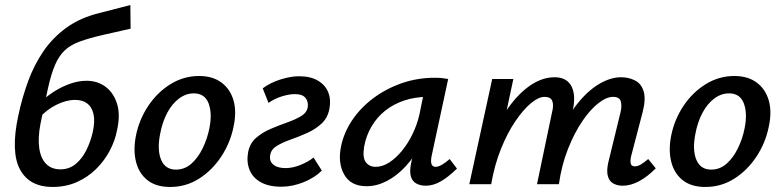

<svg xmlns="http://www.w3.org/2000/svg" viewBox="-20 -732 3111 763"><path d="M188 11Q144 11 111.5 -6Q79 -23 60 -57.5Q41 -92 39 -146Q37 -200 53 -274Q68 -344 91.5 -408.5Q115 -473 152 -527.5Q189 -582 244 -622Q299 -662 378 -681L498 -712L499 -618L393 -594Q336 -581 298.5 -567.5Q261 -554 237.5 -532Q214 -510 198.5 -473.5Q183 -437 170.5 -380.5Q158 -324 141 -241Q130 -184 136 -143Q142 -102 163.5 -80.5Q185 -59 220 -59Q255 -59 281 -80.5Q307 -102 324 -137Q341 -172 349 -209Q358 -251 351.5 -279Q345 -307 326.5 -321Q308 -335 278 -335Q243 -335 203 -315Q163 -295 132 -259L108 -292Q130 -317 155 -338.5Q180 -360 208 -376Q236 -392 265.5 -401.5Q295 -411 324 -411Q367 -411 399 -387.5Q431 -364 445 -320Q459 -276 445 -214Q437 -172 415.5 -132Q394 -92 361.5 -60Q329 -28 285.5 -8.5Q242 11 188 11Z M656 11Q600 11 566 -16Q532 -43 520.5 -89Q509 -135 520 -192Q533 -257 569 -311Q605 -365 657.5 -397.5Q710 -430 771 -430Q825 -430 860 -404Q895 -378 908 -333Q921 -288 908 -228Q895 -164 859 -109.5Q823 -55 771 -22Q719 11 656 11ZM679 -58Q714 -58 740.5 -81.5Q767 -105 785.5 -143Q804 -181 812 -222Q824 -281 809 -321Q794 -361 750 -361Q719 -361 691.5 -340.5Q664 -320 644.5 -283.5Q625 -247 616 -198Q604 -135 620.5 -96.5Q637 -58 679 -58Z M1098 10Q1048 10 1016 -8Q984 -26 971.5 -57.5Q959 -89 966 -127Q973 -163 998 -184.5Q1023 -206 1056 -220Q1089 -234 1121.5 -245.5Q1154 -257 1176.5 -270.5Q1199 -284 1203 -306Q1206 -328 1194 -343Q1182 -358 1152 -358Q1128 -358 1098.5 -348.5Q1069 -339 1047 -323L1024 -381Q1055 -404 1095.5 -416.5Q1136 -429 1168 -429Q1214 -429 1243.5 -411.5Q1273 -394 1284.5 -365Q1296 -336 1289 -299Q1282 -263 1257.5 -240.5Q1233 -218 1200.5 -203.5Q1168 -189 1135.5 -177.5Q1103 -166 1080.5 -152.5Q1058 -139 1054 -117Q1049 -93 1065.5 -78.5Q1082 -64 1115 -64Q1143 -64 1174 -76.5Q1205 -89 1226 -106L1259 -54Q1231 -26 1186.5 -8Q1142 10 1098 10Z M1437 8Q1374 8 1348 -38Q1322 -84 1335 -149Q1346 -204 1379 -253.5Q1412 -303 1462.5 -341Q1513 -379 1575.5 -401Q1638 -423 1708 -423Q1726 -423 1738 -421.5Q1750 -420 1761 -418L1695 -111Q1687 -69 1711 -69Q1722 -69 1736.5 -77.5Q1751 -86 1767 -100L1796 -62Q1760 -27 1730.5 -10.5Q1701 6 1672 6Q1650 6 1634 -3Q1618 -12 1612.5 -32Q1607 -52 1614 -85L1649 -243L1697 -277Q1682 -215 1655 -162.5Q1628 -110 1592.5 -71.5Q1557 -33 1517 -12.5Q1477 8 1437 8ZM1473 -69Q1500 -69 1527 -86.5Q1554 -104 1578 -133.5Q1602 -163 1620 -200.5Q1638 -238 1647 -278L1668 -381L1715 -344Q1707 -346 1698 -346.5Q1689 -347 1680 -347Q1629 -347 1586 -332.5Q1543 -318 1510.5 -292Q1478 -266 1456.5 -229.5Q1435 -193 1427 -149Q1420 -105 1434 -87Q1448 -69 1473 -69Z M2455 6Q2433 6 2417 -3Q2401 -12 2395.5 -32.5Q2390 -53 2397 -85L2446 -286Q2452 -311 2447 -329Q2442 -347 2416 -347Q2390 -347 2358 -322Q2326 -297 2294.5 -251Q2263 -205 2237.5 -141Q2212 -77 2201 0H2139Q2161 -105 2196 -185Q2231 -265 2273 -318Q2315 -371 2360.5 -398Q2406 -425 2448 -425Q2479 -425 2504 -412Q2529 -399 2538 -368.5Q2547 -338 2534 -287L2488 -111Q2484 -93 2486.5 -82Q2489 -71 2503 -71Q2514 -71 2526 -78Q2538 -85 2556 -100L2586 -63Q2552 -29 2519 -11.5Q2486 6 2455 6ZM1845 0 1936 -418H2020L1931 0ZM1877 0Q1897 -94 1929 -172Q1961 -250 2002 -306.5Q2043 -363 2089.5 -394Q2136 -425 2184 -425Q2233 -425 2251.5 -388Q2270 -351 2255 -289L2187 0H2114L2174 -287Q2181 -313 2175 -330Q2169 -347 2144 -347Q2120 -347 2089.5 -321.5Q2059 -296 2027.5 -249.5Q1996 -203 1970.5 -139.5Q1945 -76 1932 0Z M2783 11Q2727 11 2693 -16Q2659 -43 2647.5 -89Q2636 -135 2647 -192Q2660 -257 2696 -311Q2732 -365 2784.5 -397.5Q2837 -430 2898 -430Q2952 -430 2987 -404Q3022 -378 3035 -333Q3048 -288 3035 -228Q3022 -164 2986 -109.5Q2950 -55 2898 -22Q2846 11 2783 11ZM2806 -58Q2841 -58 2867.5 -81.5Q2894 -105 2912.5 -143Q2931 -181 2939 -222Q2951 -281 2936 -321Q2921 -361 2877 -361Q2846 -361 2818.5 -340.5Q2791 -320 2771.5 -283.5Q2752 -247 2743 -198Q2731 -135 2747.5 -96.5Q2764 -58 2806 -58Z"/></svg>

Font: Ysabeau Infant SemiBold
Style: Italic
Weight: 600
Italic angle: -12°
Designer: Christian Thalmann (Catharsis Fonts)
Version: Version 2.002; featfreeze: ss01,ss02,lnum